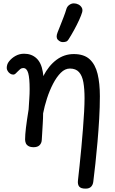

<svg xmlns="http://www.w3.org/2000/svg" viewBox="-20 -865 683 1140"><path d="M488 255Q460 255 450 242.5Q440 230 443 205Q447 168 452.5 118Q458 68 463 12Q468 -44 472.5 -99Q477 -154 479.5 -201.5Q482 -249 482 -282Q482 -337 475 -376.5Q468 -416 449 -437Q430 -458 395 -458Q366 -458 341 -433Q316 -408 295 -367.5Q274 -327 259 -280.5Q244 -234 236 -192Q236 -166 234 -134Q232 -102 230.5 -75Q229 -48 228 -34Q227 -15 215 -3Q203 9 180 9Q160 9 148.5 2Q137 -5 133 -15.5Q129 -26 129 -37Q129 -64 134 -106Q139 -148 150 -216Q152 -251 154 -279.5Q156 -308 156 -336Q156 -401 147.5 -431Q139 -461 118 -461Q108 -461 100.5 -455Q93 -449 86 -441.5Q79 -434 72.5 -428Q66 -422 59 -422Q49 -422 40 -428Q31 -434 25.5 -443.5Q20 -453 20 -461Q20 -471 23 -481Q26 -491 34 -501Q50 -521 73 -533.5Q96 -546 123 -546Q167 -546 196 -519.5Q225 -493 234 -439Q236 -429 236.5 -422.5Q237 -416 237 -413Q269 -475 315 -509.5Q361 -544 418 -544Q479 -544 512.5 -513Q546 -482 559.5 -426Q573 -370 573 -294Q573 -230 569 -160.5Q565 -91 559 -23Q553 45 546.5 105.5Q540 166 534 213Q532 232 521 243.5Q510 255 488 255ZM353 -615Q337 -615 323.5 -629Q310 -643 322 -673Q328 -688 337.5 -712Q347 -736 357.5 -763Q368 -790 375 -814Q380 -828 392.5 -836.5Q405 -845 418 -845Q433 -845 445.5 -838.5Q458 -832 465 -820.5Q472 -809 468 -793Q463 -775 450 -746.5Q437 -718 420 -687Q403 -656 387 -631Q381 -621 372.5 -618Q364 -615 353 -615Z"/></svg>

Font: Playpen Sans
Style: Regular
Weight: 400
Designer: Laura Meseguer, Veronika Burian, José Scaglione, Kostas Bartsokas, Vera Evstafieva, Tom Grace, Yorlmar Campos
Foundry: TypeTogether
Version: Version 2.000